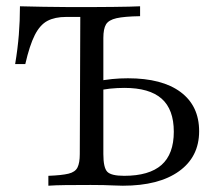

<svg xmlns="http://www.w3.org/2000/svg" viewBox="-20 -591 691 611"><path d="M133.9 0V-31.5Q176.6 -33.1 198 -38.3Q219.4 -43.5 226.6 -58.1Q233.9 -72.6 233.9 -100.8L235.5 -537.1H190.3Q154.8 -537.1 131 -524.6Q107.3 -512.1 90.7 -479.4Q74.2 -446.8 60.5 -387.1H28.2Q36.3 -435.5 39.9 -480.2Q43.5 -525 43.5 -571Q78.2 -570.2 118.5 -569.4Q158.9 -568.5 199.2 -568.5Q239.5 -568.5 272.6 -568.5Q310.5 -568.5 339.9 -569Q369.4 -569.4 390.7 -569.8Q412.1 -570.2 425.8 -571V-539.5Q375.8 -538.7 350.8 -533.1Q325.8 -527.4 317.3 -513.3Q308.9 -499.2 308.9 -470.2V-100.8Q308.9 -57.3 321.4 -44.4Q333.9 -31.5 375 -31.5Q454.8 -31.5 494 -66.1Q533.1 -100.8 533.1 -171.8Q533.1 -242.7 494.4 -277Q455.6 -311.3 375.8 -311.3Q353.2 -311.3 329.8 -308.9Q306.5 -306.5 284.7 -300.8V-331.5Q312.9 -337.1 337.1 -339.5Q361.3 -341.9 387.1 -341.9Q496 -341.9 554.8 -298Q613.7 -254 613.7 -173.4Q613.7 -91.9 549.6 -46Q485.5 0 371 0Q358.1 0 342.7 -0.8Q327.4 -1.6 309.3 -2Q291.1 -2.4 268.5 -2.4Q221 -2.4 188.3 -2Q155.6 -1.6 133.9 0Z"/></svg>

Font: Playfair 12pt Light
Style: Regular
Weight: 300
Designer: Claus Eggers Sørensen
Foundry: Claus Eggers Sørensen
Version: Version 2.000;gftools[0.9.28]